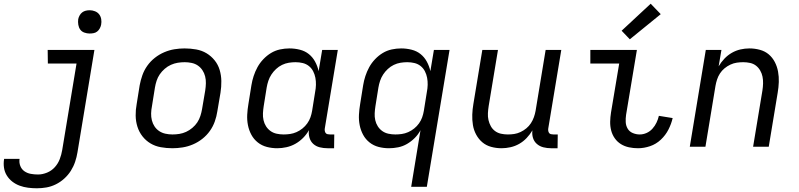

<svg xmlns="http://www.w3.org/2000/svg" viewBox="-72 -788 4292 1031"><path d="M126 223Q102 223 78.5 220Q55 217 33.5 209Q12 201 -5.5 187.5Q-23 174 -35 155Q-47 136 -50.5 113Q-54 90 -50 66V65H33Q30 85 37 103Q44 121 59 131.5Q74 142 93 145.5Q112 149 132 149Q156 149 180.5 139Q205 129 222.5 109.5Q240 90 249 66Q258 42 262 18L339 -447H185L184 -520H435L344 30Q340 55 331.5 80.5Q323 106 308.5 129Q294 152 273 171Q252 190 227.5 202Q203 214 177.5 218.5Q152 223 126 223ZM409 -608Q395 -608 381 -613Q367 -618 359 -629Q351 -640 348.5 -655Q346 -670 348 -685Q350 -695 355.5 -705Q361 -715 369.5 -721.5Q378 -728 388.5 -730.5Q399 -733 410 -733Q424 -733 438 -727.5Q452 -722 460.5 -711Q469 -700 471.5 -685Q474 -670 471 -655Q469 -645 463.5 -635Q458 -625 449.5 -618.5Q441 -612 430.5 -610Q420 -608 409 -608Z M854 8Q822 8 791.5 2.5Q761 -3 736 -18Q711 -33 693 -56Q675 -79 666 -107.5Q657 -136 656.5 -167Q656 -198 662 -230L678 -330Q683 -357 692.5 -384Q702 -411 719 -435Q736 -459 759.5 -477.5Q783 -496 810 -507.5Q837 -519 864.5 -523.5Q892 -528 919 -528Q951 -528 981.5 -522.5Q1012 -517 1037 -502Q1062 -487 1080.5 -464Q1099 -441 1107.5 -412.5Q1116 -384 1116.5 -353Q1117 -322 1112 -290L1095 -190Q1091 -163 1081.5 -136Q1072 -109 1055 -85Q1038 -61 1014.5 -42.5Q991 -24 964 -12.5Q937 -1 909 3.5Q881 8 854 8ZM854 -66Q873 -66 891.5 -69Q910 -72 927.5 -80Q945 -88 961 -101.5Q977 -115 987.5 -131Q998 -147 1004 -165.5Q1010 -184 1013 -202L1030 -302Q1033 -322 1033.5 -341Q1034 -360 1029.5 -378Q1025 -396 1015 -411Q1005 -426 990.5 -436Q976 -446 957.5 -450Q939 -454 920 -454Q901 -454 882.5 -451Q864 -448 846 -440Q828 -432 812.5 -418.5Q797 -405 786 -389Q775 -373 769 -354.5Q763 -336 760 -318L744 -218Q740 -198 739.5 -179Q739 -160 743.5 -142Q748 -124 758 -109Q768 -94 783 -84Q798 -74 816.5 -70Q835 -66 854 -66Z M1417 8Q1388 8 1361 1Q1334 -6 1312.5 -23Q1291 -40 1278 -64Q1265 -88 1259.5 -115.5Q1254 -143 1255.5 -172Q1257 -201 1262 -230L1278 -330Q1282 -355 1290 -379.5Q1298 -404 1310.5 -427Q1323 -450 1342 -470Q1361 -490 1383.5 -503.5Q1406 -517 1431.5 -522.5Q1457 -528 1482 -528Q1511 -528 1538.5 -521Q1566 -514 1586.5 -497.5Q1607 -481 1620 -457Q1633 -433 1639 -406L1658 -520H1742L1672 -98Q1671 -92 1672 -85.5Q1673 -79 1676.5 -74Q1680 -69 1686.5 -67.5Q1693 -66 1700 -66H1723L1722 8H1687Q1665 8 1645 3Q1625 -2 1610.5 -15Q1596 -28 1590 -48Q1584 -68 1587 -89Q1574 -66 1555 -47Q1536 -28 1513.5 -15.5Q1491 -3 1466 2.5Q1441 8 1417 8ZM1451 -66Q1468 -66 1485.5 -68.5Q1503 -71 1520 -78.5Q1537 -86 1552 -98Q1567 -110 1578 -125.5Q1589 -141 1595 -158Q1601 -175 1604 -193L1620 -293Q1624 -313 1624.5 -332.5Q1625 -352 1621.5 -370.5Q1618 -389 1609.5 -405.5Q1601 -422 1586.5 -433.5Q1572 -445 1553.5 -449.5Q1535 -454 1515 -454Q1497 -454 1478.5 -451Q1460 -448 1442.5 -439.5Q1425 -431 1410.5 -417.5Q1396 -404 1385.5 -388Q1375 -372 1369 -354Q1363 -336 1360 -318L1344 -218Q1341 -199 1340 -180Q1339 -161 1343 -143Q1347 -125 1356.5 -110Q1366 -95 1380.5 -84.5Q1395 -74 1413.5 -70Q1432 -66 1451 -66Z M2136 215 2186 -89Q2174 -66 2155 -47Q2136 -28 2113.5 -15Q2091 -2 2066 3Q2041 8 2017 8Q1988 8 1961 1Q1934 -6 1912.5 -23Q1891 -40 1878 -64Q1865 -88 1859.5 -115.5Q1854 -143 1855.5 -172Q1857 -201 1862 -230L1878 -330Q1882 -355 1890 -379.5Q1898 -404 1910.5 -427Q1923 -450 1942 -470Q1961 -490 1983.5 -503.5Q2006 -517 2031.5 -522.5Q2057 -528 2082 -528Q2111 -528 2138.5 -521Q2166 -514 2186.5 -497.5Q2207 -481 2220 -457Q2233 -433 2239 -406L2258 -520H2342L2220 215ZM2051 -66Q2068 -66 2085.5 -68.5Q2103 -71 2120 -78.5Q2137 -86 2152 -98Q2167 -110 2178 -125.5Q2189 -141 2195 -158Q2201 -175 2204 -193L2220 -293Q2224 -313 2224.5 -332.5Q2225 -352 2221.5 -370.5Q2218 -389 2209.5 -405.5Q2201 -422 2186.5 -433.5Q2172 -445 2153.5 -449.5Q2135 -454 2115 -454Q2097 -454 2078.5 -451Q2060 -448 2042.5 -439.5Q2025 -431 2010.5 -417.5Q1996 -404 1985.5 -388Q1975 -372 1969 -354Q1963 -336 1960 -318L1944 -218Q1941 -199 1940 -180Q1939 -161 1943 -143Q1947 -125 1956.5 -110Q1966 -95 1980.5 -84.5Q1995 -74 2013.5 -70Q2032 -66 2051 -66Z M2621 8Q2592 8 2565 0.5Q2538 -7 2518 -24Q2498 -41 2485 -65Q2472 -89 2467.5 -116.5Q2463 -144 2464 -172.5Q2465 -201 2470 -230L2518 -520H2602L2552 -218Q2549 -199 2548 -180Q2547 -161 2551 -143.5Q2555 -126 2563.5 -110.5Q2572 -95 2586 -84.5Q2600 -74 2618 -70Q2636 -66 2655 -66Q2672 -66 2689 -68.5Q2706 -71 2723 -79Q2740 -87 2754.5 -99Q2769 -111 2779 -126.5Q2789 -142 2795 -159Q2801 -176 2804 -193L2858 -520H2942L2872 -98Q2871 -92 2872 -85.5Q2873 -79 2876.5 -74Q2880 -69 2886.5 -67.5Q2893 -66 2900 -66H2923L2922 8H2887Q2866 8 2846 3Q2826 -2 2811 -15Q2796 -28 2790 -47.5Q2784 -67 2787 -88Q2774 -66 2756 -47Q2738 -28 2716 -15.5Q2694 -3 2669.5 2.5Q2645 8 2621 8Z M3354 8Q3329 8 3305.5 3Q3282 -2 3262.5 -14Q3243 -26 3229.5 -45Q3216 -64 3210 -87Q3204 -110 3204.5 -134.5Q3205 -159 3209 -184L3253 -447H3098V-520H3348L3290 -172Q3287 -152 3288 -132.5Q3289 -113 3298.5 -97Q3308 -81 3326 -73.5Q3344 -66 3363 -66Q3382 -66 3400 -74Q3418 -82 3431.5 -97Q3445 -112 3453.5 -130Q3462 -148 3466 -166L3540 -154Q3533 -123 3517.5 -92.5Q3502 -62 3476.5 -38Q3451 -14 3418.5 -3Q3386 8 3354 8ZM3310 -577 3266 -623 3422 -768 3476 -712Z M3632 0 3718 -520H3802L3787 -432Q3800 -454 3818 -473Q3836 -492 3858 -504.5Q3880 -517 3904 -522.5Q3928 -528 3952 -528Q3981 -528 4008.5 -520.5Q4036 -513 4056 -496Q4076 -479 4088.5 -455Q4101 -431 4106 -403.5Q4111 -376 4110 -347.5Q4109 -319 4104 -290L4056 0H3972L4022 -302Q4025 -321 4025.5 -340Q4026 -359 4022.5 -376.5Q4019 -394 4010 -409.5Q4001 -425 3987.5 -435.5Q3974 -446 3956 -450Q3938 -454 3919 -454Q3902 -454 3884.5 -451.5Q3867 -449 3850 -441Q3833 -433 3818.5 -421Q3804 -409 3794 -393.5Q3784 -378 3778.5 -361Q3773 -344 3770 -327L3716 0Z"/></svg>

Font: Iosevka Extended
Style: Italic
Weight: 400
Width: 7
Italic angle: -9°
Monospace: yes
Designer: Belleve Invis
Foundry: Belleve Invis
Version: Version 32.5.0; ttfautohint (v1.8.4)